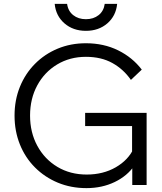

<svg xmlns="http://www.w3.org/2000/svg" viewBox="-20 -954 837 990"><path d="M736 0H662V-106L674 -102Q637 -47 571.5 -15.5Q506 16 426 16Q346 16 278.5 -12Q211 -40 160.5 -90.5Q110 -141 82.5 -209.5Q55 -278 55 -358Q55 -438 82.5 -506Q110 -574 160 -624.5Q210 -675 277 -703Q344 -731 423 -731Q515 -731 589 -694.5Q663 -658 711 -595L655 -542Q617 -597 559.5 -629Q502 -661 423 -661Q340 -661 274.5 -621.5Q209 -582 172 -513.5Q135 -445 135 -358Q135 -271 172.5 -202Q210 -133 276 -93.5Q342 -54 427 -54Q512 -54 577 -91.5Q642 -129 670 -190L661 -152V-304H419V-372H736ZM423 -795Q357 -795 312.5 -833.5Q268 -872 262 -934H326Q331 -897 357.5 -876Q384 -855 423 -855Q462 -855 488.5 -876Q515 -897 520 -934H584Q578 -872 533.5 -833.5Q489 -795 423 -795Z"/></svg>

Font: Wix Madefor Display
Style: Regular
Weight: 400
Designer: Dalton Maag Ltd
Foundry: Dalton Maag Ltd
Version: Version 3.100